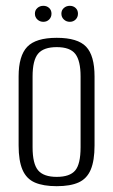

<svg xmlns="http://www.w3.org/2000/svg" viewBox="-20 -633 388 660"><path d="M175 7Q129 7 100 -5.5Q71 -18 57.5 -49Q44 -80 44 -133V-370Q44 -441 73.5 -472Q103 -503 175 -503Q247 -503 276 -472.5Q305 -442 305 -370V-133Q305 -81 292 -50Q279 -19 250.5 -6Q222 7 175 7ZM175 -25Q220 -25 238.5 -47Q257 -69 257 -127V-370Q257 -424 239 -447.5Q221 -471 175 -471Q130 -471 111 -448.5Q92 -426 92 -370V-127Q92 -70 111 -47.5Q130 -25 175 -25ZM129 -558Q117 -558 108.5 -566Q100 -574 100 -586Q100 -598 108.5 -605.5Q117 -613 129 -613Q141 -613 149 -605.5Q157 -598 157 -586Q157 -574 149 -566Q141 -558 129 -558ZM220 -558Q208 -558 199.5 -566Q191 -574 191 -586Q191 -598 199.5 -605.5Q208 -613 220 -613Q232 -613 240 -605.5Q248 -598 248 -586Q248 -574 240 -566Q232 -558 220 -558Z"/></svg>

Font: Alumni Sans Thin Light
Style: Regular
Weight: 300
Version: Version 1.018